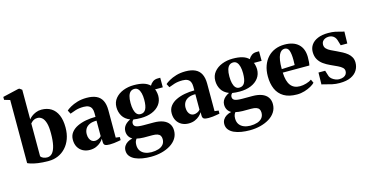

<svg xmlns="http://www.w3.org/2000/svg" viewBox="-102 -1311 3958 2055"><g transform="rotate(-15 1877.0 -283.5)"><path d="M-3 -744.5V-777L173 -818H186L213 -798.5V-469Q222 -483.5 242.8 -500Q263.5 -516.5 292.5 -528.2Q321.5 -540 354.5 -540Q417.5 -540 462.5 -511.5Q507.5 -483 531.8 -427.2Q556 -371.5 556 -289.5Q556 -220 535.8 -164.5Q515.5 -109 479.2 -69.8Q443 -30.5 395 -9.8Q347 11 291 11Q220 11 171.2 3.5Q122.5 -4 94.8 -13.2Q67 -22.5 60 -27V-726ZM291 -465Q269.5 -465 254.2 -457.8Q239 -450.5 229 -441.2Q219 -432 213 -425V-63Q220 -48 241 -39Q262 -30 284.5 -30Q319 -30 342 -56.5Q365 -83 377 -136Q389 -189 389 -268.5Q389.5 -342 376.2 -385Q363 -428 340.5 -446.5Q318 -465 291 -465Z M747 11Q704 11 670 -7.2Q636 -25.5 616.5 -59.5Q597 -93.5 597 -140.5Q597 -187.5 622.8 -221Q648.5 -254.5 691.5 -275.2Q734.5 -296 787.5 -305.8Q840.5 -315.5 895 -315.5V-360.5Q895 -389 885.5 -409.5Q876 -430 855 -441Q834 -452 799.5 -452Q747.5 -452 708 -439.5Q668.5 -427 646 -417.5L625.5 -457.5Q641 -472 673 -490.5Q705 -509 751.2 -523Q797.5 -537 855 -537Q919 -537 961.5 -517.2Q1004 -497.5 1025.2 -456Q1046.5 -414.5 1046.5 -349V-45L1090.5 -39.5V-5.5Q1079.5 -3.5 1059.2 0.2Q1039 4 1014.8 6.8Q990.5 9.5 967.5 9.5Q933 9.5 916.2 1Q899.5 -7.5 899.5 -37.5V-73Q889.5 -54.5 868.5 -35Q847.5 -15.5 816.8 -2.2Q786 11 747 11ZM824.5 -68.5Q842 -68.5 862.2 -77.2Q882.5 -86 895 -102V-273.5Q845.5 -273.5 815 -258.5Q784.5 -243.5 770.2 -218Q756 -192.5 756 -160.5Q756 -132.5 764.8 -112Q773.5 -91.5 789 -80Q804.5 -68.5 824.5 -68.5Z M1359.5 251Q1311.5 251 1267 243.8Q1222.5 236.5 1187.5 220.8Q1152.5 205 1131.8 179.2Q1111 153.5 1111 116.5Q1111 89 1124.5 67.2Q1138 45.5 1161.8 30.8Q1185.5 16 1216 10Q1189 -6.5 1176 -30Q1163 -53.5 1163 -84.5Q1163 -108.5 1173.2 -128.8Q1183.5 -149 1202.2 -165.2Q1221 -181.5 1246.5 -193Q1189.5 -215.5 1163.8 -259Q1138 -302.5 1138 -356.5Q1138 -413 1171 -453.5Q1204 -494 1258.8 -515.8Q1313.5 -537.5 1379 -537.5Q1440 -537.5 1483.5 -525Q1527 -512.5 1555 -484.5Q1566.5 -507 1589.2 -523.8Q1612 -540.5 1644.5 -540.5H1672.5V-434.5H1586Q1591 -428 1594.5 -415.2Q1598 -402.5 1600.2 -387.8Q1602.5 -373 1602.5 -361Q1602.5 -304.5 1571.8 -263.2Q1541 -222 1487 -199.8Q1433 -177.5 1363 -177.5Q1341.5 -177.5 1318.8 -179Q1296 -180.5 1279.5 -183.5Q1270.5 -175 1265.8 -166Q1261 -157 1261 -144Q1261 -118 1285 -107Q1309 -96 1370 -96H1479Q1541 -96 1583.2 -79.8Q1625.5 -63.5 1647.5 -32.2Q1669.5 -1 1669.5 43.5Q1669.5 92 1645 130.5Q1620.5 169 1577.2 195.8Q1534 222.5 1478 236.8Q1422 251 1359.5 251ZM1376.5 205Q1420.5 205 1454.8 194Q1489 183 1508.5 159.8Q1528 136.5 1528 100Q1528 77 1518.2 61.8Q1508.5 46.5 1487.2 39.2Q1466 32 1431.5 32H1337Q1314.5 32 1294.5 29.2Q1274.5 26.5 1259.5 23Q1251 33 1244.8 48.2Q1238.5 63.5 1238.5 89Q1238.5 128 1257 153.8Q1275.5 179.5 1306.8 192Q1338 204.5 1376.5 205ZM1369.5 -219Q1409 -219 1427.8 -253Q1446.5 -287 1446.5 -358Q1446.5 -399.5 1438.5 -430.8Q1430.5 -462 1414.5 -479.5Q1398.5 -497 1374 -497Q1348.5 -497 1331 -482.5Q1313.5 -468 1304.5 -438Q1295.5 -408 1295.5 -361.5Q1295.5 -320 1303.2 -287.5Q1311 -255 1327.2 -237Q1343.5 -219 1369.5 -219Z M1842 11Q1799 11 1765 -7.2Q1731 -25.5 1711.5 -59.5Q1692 -93.5 1692 -140.5Q1692 -187.5 1717.8 -221Q1743.5 -254.5 1786.5 -275.2Q1829.5 -296 1882.5 -305.8Q1935.5 -315.5 1990 -315.5V-360.5Q1990 -389 1980.5 -409.5Q1971 -430 1950 -441Q1929 -452 1894.5 -452Q1842.5 -452 1803 -439.5Q1763.5 -427 1741 -417.5L1720.5 -457.5Q1736 -472 1768 -490.5Q1800 -509 1846.2 -523Q1892.5 -537 1950 -537Q2014 -537 2056.5 -517.2Q2099 -497.5 2120.2 -456Q2141.5 -414.5 2141.5 -349V-45L2185.5 -39.5V-5.5Q2174.5 -3.5 2154.2 0.2Q2134 4 2109.8 6.8Q2085.5 9.5 2062.5 9.5Q2028 9.5 2011.2 1Q1994.5 -7.5 1994.5 -37.5V-73Q1984.5 -54.5 1963.5 -35Q1942.5 -15.5 1911.8 -2.2Q1881 11 1842 11ZM1919.5 -68.5Q1937 -68.5 1957.2 -77.2Q1977.5 -86 1990 -102V-273.5Q1940.5 -273.5 1910 -258.5Q1879.5 -243.5 1865.2 -218Q1851 -192.5 1851 -160.5Q1851 -132.5 1859.8 -112Q1868.5 -91.5 1884 -80Q1899.5 -68.5 1919.5 -68.5Z M2454.5 251Q2406.5 251 2362 243.8Q2317.5 236.5 2282.5 220.8Q2247.5 205 2226.8 179.2Q2206 153.5 2206 116.5Q2206 89 2219.5 67.2Q2233 45.5 2256.8 30.8Q2280.5 16 2311 10Q2284 -6.5 2271 -30Q2258 -53.5 2258 -84.5Q2258 -108.5 2268.2 -128.8Q2278.5 -149 2297.2 -165.2Q2316 -181.5 2341.5 -193Q2284.5 -215.5 2258.8 -259Q2233 -302.5 2233 -356.5Q2233 -413 2266 -453.5Q2299 -494 2353.8 -515.8Q2408.5 -537.5 2474 -537.5Q2535 -537.5 2578.5 -525Q2622 -512.5 2650 -484.5Q2661.5 -507 2684.2 -523.8Q2707 -540.5 2739.5 -540.5H2767.5V-434.5H2681Q2686 -428 2689.5 -415.2Q2693 -402.5 2695.2 -387.8Q2697.5 -373 2697.5 -361Q2697.5 -304.5 2666.8 -263.2Q2636 -222 2582 -199.8Q2528 -177.5 2458 -177.5Q2436.5 -177.5 2413.8 -179Q2391 -180.5 2374.5 -183.5Q2365.5 -175 2360.8 -166Q2356 -157 2356 -144Q2356 -118 2380 -107Q2404 -96 2465 -96H2574Q2636 -96 2678.2 -79.8Q2720.5 -63.5 2742.5 -32.2Q2764.5 -1 2764.5 43.5Q2764.5 92 2740 130.5Q2715.5 169 2672.2 195.8Q2629 222.5 2573 236.8Q2517 251 2454.5 251ZM2471.5 205Q2515.5 205 2549.8 194Q2584 183 2603.5 159.8Q2623 136.5 2623 100Q2623 77 2613.2 61.8Q2603.5 46.5 2582.2 39.2Q2561 32 2526.5 32H2432Q2409.5 32 2389.5 29.2Q2369.5 26.5 2354.5 23Q2346 33 2339.8 48.2Q2333.5 63.5 2333.5 89Q2333.5 128 2352 153.8Q2370.5 179.5 2401.8 192Q2433 204.5 2471.5 205ZM2464.5 -219Q2504 -219 2522.8 -253Q2541.5 -287 2541.5 -358Q2541.5 -399.5 2533.5 -430.8Q2525.5 -462 2509.5 -479.5Q2493.5 -497 2469 -497Q2443.5 -497 2426 -482.5Q2408.5 -468 2399.5 -438Q2390.5 -408 2390.5 -361.5Q2390.5 -320 2398.2 -287.5Q2406 -255 2422.2 -237Q2438.5 -219 2464.5 -219Z M3042 11.5Q2953.5 11.5 2897.5 -21.8Q2841.5 -55 2815 -115.2Q2788.5 -175.5 2788.5 -256Q2788.5 -322.5 2807.5 -374.8Q2826.5 -427 2861 -464Q2895.5 -501 2943 -520.2Q2990.5 -539.5 3047.5 -539.5Q3146.5 -539.5 3200.5 -490Q3254.5 -440.5 3256 -348.5Q3256 -315 3254 -291.5Q3252 -268 3248 -254H2953.5Q2955.5 -205 2965.2 -169.5Q2975 -134 2992.8 -111Q3010.5 -88 3036.2 -76.8Q3062 -65.5 3095.5 -65.5Q3128.5 -65.5 3166 -76.5Q3203.5 -87.5 3225 -103.5L3243 -64.5Q3228.5 -48.5 3197.8 -31Q3167 -13.5 3126.5 -1Q3086 11.5 3042 11.5ZM2953 -293 3097.5 -299.5Q3098 -314 3098.2 -327Q3098.5 -340 3099 -354.5Q3099 -423 3086 -459.8Q3073 -496.5 3036.5 -496.5Q3019 -496.5 3003.8 -486Q2988.5 -475.5 2976.8 -451.8Q2965 -428 2958.8 -389Q2952.5 -350 2953 -293Z M3515 11.5Q3471.5 11.5 3433.5 3.2Q3395.5 -5 3366.5 -13.8Q3337.5 -22.5 3320.5 -24.5L3323 -156H3397L3418 -89.5Q3425.5 -72 3442.8 -58.5Q3460 -45 3480.8 -37.2Q3501.5 -29.5 3518.5 -29.5Q3548.5 -29.5 3568.2 -38Q3588 -46.5 3597.8 -61.8Q3607.5 -77 3607.5 -96Q3607.5 -119 3590.2 -135.2Q3573 -151.5 3541.2 -166.5Q3509.5 -181.5 3465.5 -201.5Q3426.5 -219 3393.2 -242.8Q3360 -266.5 3340 -301Q3320 -335.5 3320 -384.5Q3320 -429 3344.5 -463.8Q3369 -498.5 3416.2 -518.2Q3463.5 -538 3531.5 -538Q3577.5 -538 3609.8 -531.2Q3642 -524.5 3664.8 -517.5Q3687.5 -510.5 3704.5 -508.5L3701.5 -376.5H3628.5L3609.5 -439.5Q3603.5 -458 3591.8 -471.2Q3580 -484.5 3563.8 -491.5Q3547.5 -498.5 3529 -498.5Q3505.5 -498.5 3486.8 -490.2Q3468 -482 3457.5 -467Q3447 -452 3447 -431.5Q3447 -404 3464.5 -385.8Q3482 -367.5 3510.8 -353.8Q3539.5 -340 3571.5 -325Q3602 -311 3630.8 -295.5Q3659.5 -280 3682.8 -260.8Q3706 -241.5 3719.8 -216Q3733.5 -190.5 3733.5 -156.5Q3733.5 -111 3710.5 -72.8Q3687.5 -34.5 3639.2 -11.5Q3591 11.5 3515 11.5Z"/></g></svg>

Font: Merriweather 96pt ExtraBold
Style: Regular
Weight: 800
Version: Version 2.100